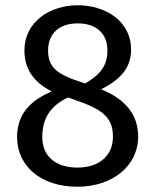

<svg xmlns="http://www.w3.org/2000/svg" viewBox="-20 -699 591 731"><path d="M365 -359C442 -398 479 -443 479 -510C479 -620 380 -679 276 -679C170 -679 73 -616 73 -507C73 -438 106 -387 177 -351C90 -314 45 -260 45 -177C45 -66 137 12 274 12C409 12 506 -68 506 -179C506 -261 459 -321 365 -359ZM276 -610C348 -610 389 -570 389 -507C389 -451 364 -416 304 -381L287 -387C200 -415 163 -442 163 -506C163 -573 207 -610 276 -610ZM275 -61C192 -61 141 -104 141 -177C141 -249 172 -296 239 -328L264 -319C374 -282 410 -250 410 -178C410 -107 358 -61 275 -61Z"/></svg>

Font: Fira Sans
Style: Regular
Weight: 400
Designer: Carrois Corporate & Edenspiekermann AG
Foundry: Carrois Corporate GbR & Edenspiekermann AG
Version: Version 4.203